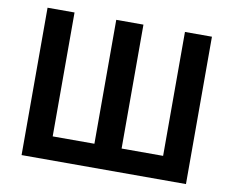

<svg xmlns="http://www.w3.org/2000/svg" viewBox="-78 -810 1107 911"><g transform="rotate(10 476.0 -355.0)"><path d="M80 0V-710H210V-113H411V-710H542V-113H742V-710H872V0Z"/></g></svg>

Font: Geist SemBd
Style: Regular
Weight: 400
Designer: Basement.studio, Andrés Briganti, Mateo Zaragoza
Foundry: Basement.studio, Vercel, Andrés Briganti, Guido Ferreyra, Mateo Zaragoza
Version: Version 1.401